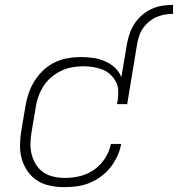

<svg xmlns="http://www.w3.org/2000/svg" viewBox="-20 -763 733 791"><path d="M503 -582Q507 -604 514.5 -625.5Q522 -647 535 -666.5Q548 -686 566 -701.5Q584 -717 605.5 -726.5Q627 -736 649 -739.5Q671 -743 693 -743V-706Q676 -706 659 -703Q642 -700 625.5 -693Q609 -686 594.5 -674Q580 -662 569.5 -647Q559 -632 553.5 -615.5Q548 -599 545 -582ZM245 8Q215 8 186 2Q157 -4 133.5 -19Q110 -34 94 -57Q78 -80 70 -107.5Q62 -135 62.5 -165Q63 -195 68 -226L85 -326Q89 -352 98 -378.5Q107 -405 122 -429Q137 -453 158 -473Q179 -493 204.5 -505.5Q230 -518 257.5 -523Q285 -528 311 -528Q338 -528 363.5 -524.5Q389 -521 412 -511Q435 -501 453 -484.5Q471 -468 480 -445L503 -582H545L504 -334H462L465 -350Q468 -370 467 -390.5Q466 -411 456.5 -428Q447 -445 433 -457.5Q419 -470 400.5 -477Q382 -484 362 -487Q342 -490 321 -490Q299 -490 275.5 -485.5Q252 -481 230.5 -470.5Q209 -460 190 -443.5Q171 -427 158.5 -407Q146 -387 138 -364.5Q130 -342 127 -319L110 -219Q106 -195 105.5 -171Q105 -147 111 -125Q117 -103 129 -84Q141 -65 159.5 -52.5Q178 -40 201.5 -35Q225 -30 249 -30Q279 -30 310 -37.5Q341 -45 368 -64Q395 -83 413 -111.5Q431 -140 437 -170H479Q475 -145 463.5 -120Q452 -95 435 -73.5Q418 -52 395.5 -35.5Q373 -19 348 -9Q323 1 297 4.5Q271 8 245 8Z"/></svg>

Font: Iosevka XLt Ex Obl
Style: Regular
Weight: 200
Width: 7
Italic angle: -9°
Monospace: yes
Designer: Belleve Invis
Foundry: Belleve Invis
Version: Version 32.5.0; ttfautohint (v1.8.4)